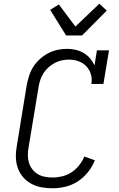

<svg xmlns="http://www.w3.org/2000/svg" viewBox="-20 -1006 640 1034"><path d="M263 8Q232 8 202.5 2.5Q173 -3 147.5 -17Q122 -31 103.5 -53Q85 -75 75.5 -102.5Q66 -130 65.5 -161Q65 -192 71 -223L124 -548Q129 -573 137 -598.5Q145 -624 159.5 -646.5Q174 -669 195 -688Q216 -707 240 -719.5Q264 -732 290 -737.5Q316 -743 341 -743Q365 -743 388 -737.5Q411 -732 430.5 -720.5Q450 -709 464.5 -692Q479 -675 489 -654L502 -735H567L537 -554H472Q477 -581 469.5 -606Q462 -631 445 -649Q428 -667 403.5 -676Q379 -685 352 -685Q333 -685 313.5 -681Q294 -677 276 -667.5Q258 -658 242 -644Q226 -630 215 -613Q204 -596 197.5 -577Q191 -558 188 -539L134 -213Q130 -192 130 -170.5Q130 -149 136 -129.5Q142 -110 154.5 -94Q167 -78 184 -68Q201 -58 221.5 -54Q242 -50 263 -50Q289 -50 315.5 -56.5Q342 -63 365 -78Q388 -93 406 -115.5Q424 -138 434 -163L491 -143Q478 -110 454.5 -80Q431 -50 399.5 -29.5Q368 -9 332.5 -0.5Q297 8 263 8ZM336 -815 250 -953 297 -982 386 -863 515 -986 555 -949 422 -815Z"/></svg>

Font: Iosevka Etoile Light
Style: Italic
Weight: 300
Italic angle: -9°
Designer: Belleve Invis
Foundry: Belleve Invis
Version: Version 22.1.2; ttfautohint (v1.8.4)